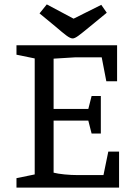

<svg xmlns="http://www.w3.org/2000/svg" viewBox="-20 -854 612 874"><path d="M55 0V-43L138 -60V-588L55 -605V-648H513V-484H464L443 -593H322L224 -587V-358H382L397 -417H439V-246H397L382 -305H224V-68Q243 -63 274 -60Q305 -57 334 -57H451L473 -164H522V0ZM311 -679Q300 -679 282 -692.5Q264 -706 234 -732L160 -793L193 -834L315 -769L441 -832L466 -796L388 -732Q353 -703 336.5 -691Q320 -679 311 -679Z"/></svg>

Font: Faustina
Style: Regular
Weight: 400
Designer: Alfonso Garcia
Foundry: http://www.omnibus-type.com
Version: Version 1.200